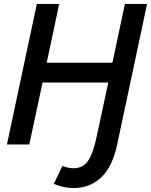

<svg xmlns="http://www.w3.org/2000/svg" viewBox="-20 -730 763 970"><path d="M166 -710H279L216 -413H548L611 -710H723L572 0H460L527 -313H195L128 0H15ZM352 220Q328 220 303 215Q278 210 252 199L295 109Q328 120 351 120Q401 120 426.5 80Q452 40 467 -34L481 -99H593L572 0Q548 113 491 166.5Q434 220 352 220Z"/></svg>

Font: Raleway SemiBold
Style: Italic
Weight: 600
Italic angle: -12°
Designer: Matt McInerney, Pablo Impallari, Rodrigo Fuenzalida
Foundry: Matt McInerney, Pablo Impallari, Rodrigo Fuenzalida
Version: Version 4.026